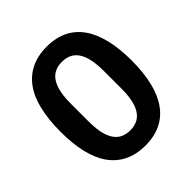

<svg xmlns="http://www.w3.org/2000/svg" viewBox="-196 -845 991 991"><g transform="rotate(-45 300.0 -349.0)"><path d="M300 12C211 12 146 -22 103 -83C60 -144 40 -234 40 -349C40 -462 60 -554 103 -615C146 -676 211 -710 300 -710C477 -710 560 -577 560 -349C560 -121 477 12 300 12ZM300 -99C389 -99 420 -171 420 -286V-412C420 -527 389 -599 300 -599C211 -599 180 -527 180 -412V-286C180 -171 211 -99 300 -99Z"/></g></svg>

Font: Plexus Sans SemiBold
Style: Regular
Weight: 600
Version: Version 2.001;PS 002.001;hotconv 1.0.70;makeotf.lib2.5.58329